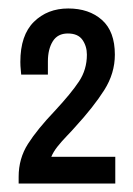

<svg xmlns="http://www.w3.org/2000/svg" viewBox="-20 -755 313 453"><path d="M251 -626Q251 -582 226 -542.5Q201 -503 157 -455Q151 -448 138 -434.5Q125 -421 115.5 -409Q106 -397 101 -385H252V-322H24V-338Q24 -381 46 -415.5Q68 -450 109 -493Q148 -535 166.5 -563Q185 -591 185 -626Q185 -646 174.5 -661Q164 -676 140 -676Q116 -676 104.5 -657.5Q93 -639 93 -610V-579H30Q30 -582 29 -590.5Q28 -599 28 -609Q28 -672 60 -703.5Q92 -735 141 -735Q190 -735 220.5 -708Q251 -681 251 -626Z"/></svg>

Font: Archivo Narrow
Style: Regular
Weight: 400
Designer: Hector Gatti
Foundry: Omnibus-Type
Version: Version 1.003